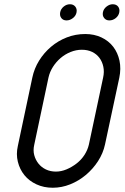

<svg xmlns="http://www.w3.org/2000/svg" viewBox="-20 -883 586 903"><path d="M323 -798Q309 -787 293 -787Q277 -787 268.5 -798Q260 -809 263 -825Q266 -841 279.5 -852Q293 -863 309 -863Q325 -863 334 -852Q343 -841 340 -825Q337 -809 323 -798ZM494 -787Q479 -787 470 -798Q461 -809 464 -825Q467 -841 481 -852Q495 -863 510 -863Q527 -863 535.5 -852Q544 -841 541 -825Q538 -809 524.5 -798Q511 -787 494 -787ZM132 -518Q141 -561 164 -598Q187 -635 220 -663Q253 -691 294 -707Q335 -723 381 -723Q423 -723 457 -707Q491 -691 512.5 -663Q534 -635 542 -597.5Q550 -560 541 -517L474 -204Q465 -162 441 -125Q417 -88 383.5 -60Q350 -32 310 -16Q270 0 228 0Q186 0 151.5 -16Q117 -32 95 -59Q73 -86 64 -122Q55 -158 64 -197ZM141 -202Q135 -176 141 -153.5Q147 -131 161 -113.5Q175 -96 196 -86Q217 -76 243 -76Q268 -76 293 -86.5Q318 -97 340 -114Q362 -131 377 -154Q392 -177 398 -203L465 -518Q471 -545 466 -569Q461 -593 447.5 -611Q434 -629 413 -639Q392 -649 365 -649Q338 -649 312 -638.5Q286 -628 265 -610Q244 -592 229 -568.5Q214 -545 208 -518Z"/></svg>

Font: VDS Compensated
Style: Light Italic
Weight: 300
Italic angle: -12°
Designer: artmaker
Foundry: artmaker
Version: Version 1.000 2012 initial release